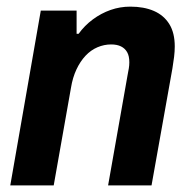

<svg xmlns="http://www.w3.org/2000/svg" viewBox="-20 -559 577 579"><path d="M11 0 103 -527H211V-457H217Q235 -482 260 -500.5Q285 -519 313.5 -529Q342 -539 373 -539Q414 -539 444 -526Q474 -513 490.5 -486.5Q507 -460 507 -419Q507 -404 505 -387.5Q503 -371 500 -353L437 0H306L365 -334Q367 -344 368.5 -353Q370 -362 370 -371Q370 -390 363.5 -401.5Q357 -413 345 -419Q333 -425 315 -425Q294 -425 274 -416.5Q254 -408 238 -391Q222 -374 210.5 -349.5Q199 -325 194 -294L142 0Z"/></svg>

Font: Archivo SemiCondensed
Style: Bold Italic
Weight: 700
Width: 4
Italic angle: -10°
Designer: Hector Gatti
Foundry: Omnibus-Type
Version: Version 2.001